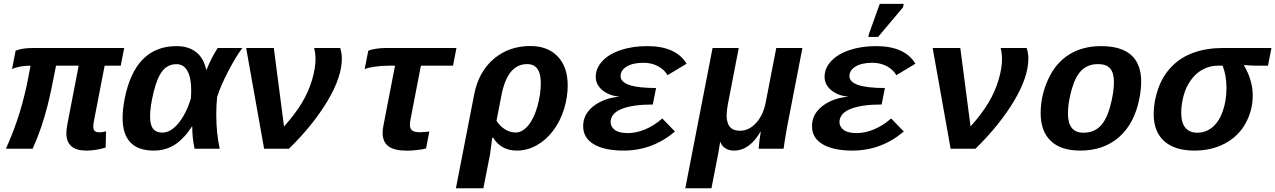

<svg xmlns="http://www.w3.org/2000/svg" viewBox="-20 -780 6688 1007"><path d="M528.8 -435.5 473.1 -147.9Q469.2 -128.4 469.2 -116.7Q469.2 -99.6 477.1 -92.8Q484.9 -85.9 502 -85.9Q517.6 -85.9 536.1 -91.3L534.2 -6.3Q483.9 9.8 432.1 9.8Q328.1 9.8 328.1 -81.5Q328.1 -100.6 333.5 -129.4L392.6 -435.5H273.9Q246.6 -293.5 230.5 -230.5Q214.4 -167.5 196.3 -114.3Q178.2 -61 151.4 0H11.2Q54.7 -97.2 82.5 -188Q110.4 -278.8 127.9 -371.1L140.1 -435.5Q112.3 -435.5 85.7 -430.7Q59.1 -425.8 43 -417.5L62 -514.2Q96.2 -528.3 153.3 -528.3H631.3L613.3 -435.5Z M986.3 -115.7Q942.4 -49.3 894.8 -19.8Q847.2 9.8 786.6 9.8Q623 9.8 623 -161.6Q623 -206.1 633.8 -261.7Q688.5 -538.1 905.8 -538.1Q969.2 -538.1 1009.3 -506.1Q1049.3 -474.1 1061.5 -413.6H1063Q1087.9 -475.6 1121.6 -528.3H1251Q1216.3 -481.9 1176.5 -405.3Q1136.7 -328.6 1118.7 -271.5Q1114.3 -224.1 1114.3 -178.2Q1114.3 -83 1132.3 0H1000.5Q988.3 -55.7 988.3 -115.7ZM767.1 -169.4Q767.1 -125 783 -104.7Q798.8 -84.5 832 -84.5Q875 -84.5 915.8 -133.5Q956.5 -182.6 981.4 -264.6L982.9 -304.2Q982.9 -372.6 963.1 -408Q943.4 -443.4 905.3 -443.4Q861.3 -443.4 833 -409.2Q804.7 -375 785.9 -297.6Q767.1 -220.2 767.1 -169.4Z M1495.6 0H1365.2L1271 -528.3H1416L1469.7 -116.7Q1527.8 -181.6 1563 -240Q1598.1 -298.3 1616.5 -360.1Q1634.8 -421.9 1634.8 -469.2Q1634.8 -501 1627.4 -528.3H1764.2Q1772.9 -501 1772.9 -472.7Q1772.9 -376 1697.5 -250Q1622.1 -124 1495.6 0Z M2019 -435.5Q1979.5 -435.5 1942.9 -429.9Q1906.2 -424.3 1892.6 -417.5L1911.6 -514.2Q1925.8 -520 1951.4 -524.2Q1977.1 -528.3 2003.4 -528.3H2374L2356 -435.5H2187.5L2132.8 -152.3Q2129.9 -137.7 2129.9 -127Q2129.9 -103 2142.8 -94.7Q2155.8 -86.4 2180.7 -86.4Q2200.7 -86.4 2231.9 -90.3L2214.4 -1Q2198.7 3.4 2167.5 6.8Q2136.2 10.3 2116.2 10.3Q2048.8 10.3 2017.8 -12.5Q1986.8 -35.2 1986.8 -83Q1986.8 -100.6 1991.2 -122.6L2051.8 -435.5Z M2690.9 9.8Q2608.9 9.8 2566.9 -57.1H2561.5L2550.3 28.8L2515.1 207.5H2371.1L2466.8 -283.7Q2489.7 -402.8 2569.1 -470.7Q2648.4 -538.6 2761.7 -538.6Q2852.5 -538.6 2905 -483.9Q2957.5 -429.2 2957.5 -331.5Q2957.5 -270.5 2938.2 -207.8Q2918.9 -145 2881.6 -95.2Q2844.2 -45.4 2794.7 -17.8Q2745.1 9.8 2690.9 9.8ZM2816.4 -344.2Q2816.4 -443.8 2744.6 -443.8Q2641.1 -443.8 2609.9 -279.3L2584 -146.5Q2602.5 -117.7 2629.2 -101.3Q2655.8 -85 2685.1 -85Q2719.2 -85 2750 -121.6Q2780.8 -158.2 2798.6 -222.2Q2816.4 -286.1 2816.4 -344.2Z M3272.9 -82Q3317.9 -82 3364.7 -101.8Q3411.6 -121.6 3453.6 -158.7L3520 -90.3Q3402.3 9.8 3250.5 9.8Q3150.4 9.8 3094.5 -23.4Q3038.6 -56.6 3038.6 -117.7Q3038.6 -161.6 3063.7 -194.3Q3088.9 -227.1 3132.3 -247.8Q3175.8 -268.6 3226.1 -272.5L3226.6 -273.4Q3174.3 -278.3 3139.4 -307.1Q3104.5 -335.9 3104.5 -377.4Q3104.5 -421.4 3138.4 -458.7Q3172.4 -496.1 3234.6 -517.1Q3296.9 -538.1 3374.5 -538.1Q3525.4 -538.1 3581.1 -445.8L3481 -385.7Q3463.4 -416 3429.9 -433.3Q3396.5 -450.7 3355.5 -450.7Q3299.3 -450.7 3267.1 -431.2Q3234.9 -411.6 3234.9 -380.9Q3234.9 -318.4 3420.9 -318.4L3403.8 -231.9Q3298.3 -231.9 3240.7 -208.7Q3183.1 -185.5 3182.6 -139.6Q3182.6 -115.7 3204.1 -98.9Q3225.6 -82 3272.9 -82Z M3959 0Q3963.4 -54.7 3970.2 -89.8H3968.8Q3911.6 9.8 3829.1 9.8Q3803.7 9.8 3784.9 -2Q3766.1 -13.7 3758.8 -34.2H3756.8L3747.6 22L3711.4 207.5H3574.2L3717.3 -528.3H3854.5L3797.4 -232.9Q3791 -198.2 3791 -174.8Q3791 -94.2 3860.4 -94.2Q3908.7 -94.2 3946.3 -136Q3983.9 -177.7 3996.6 -246.1L4051.3 -528.3H4188.5L4108.9 -118.2Q4091.3 -17.1 4089.8 0Z M4473.1 -82Q4518.1 -82 4564.9 -101.8Q4611.8 -121.6 4653.8 -158.7L4720.2 -90.3Q4602.5 9.8 4450.7 9.8Q4350.6 9.8 4294.7 -23.4Q4238.8 -56.6 4238.8 -117.7Q4238.8 -161.6 4263.9 -194.3Q4289.1 -227.1 4332.5 -247.8Q4376 -268.6 4426.3 -272.5L4426.8 -273.4Q4374.5 -278.3 4339.6 -307.1Q4304.7 -335.9 4304.7 -377.4Q4304.7 -421.4 4338.6 -458.7Q4372.6 -496.1 4434.8 -517.1Q4497.1 -538.1 4574.7 -538.1Q4725.6 -538.1 4781.2 -445.8L4681.2 -385.7Q4663.6 -416 4630.1 -433.3Q4596.7 -450.7 4555.7 -450.7Q4499.5 -450.7 4467.3 -431.2Q4435.1 -411.6 4435.1 -380.9Q4435.1 -318.4 4621.1 -318.4L4604 -231.9Q4498.5 -231.9 4440.9 -208.7Q4383.3 -185.5 4382.8 -139.6Q4382.8 -115.7 4404.3 -98.9Q4425.8 -82 4473.1 -82ZM4534.2 -586.4 4537.6 -602.5 4594.2 -759.8H4719.7L4716.3 -741.7L4585.4 -586.4Z M5096.2 0H4965.8L4871.6 -528.3H5016.6L5070.3 -116.7Q5128.4 -181.6 5163.6 -240Q5198.7 -298.3 5217 -360.1Q5235.4 -421.9 5235.4 -469.2Q5235.4 -501 5228 -528.3H5364.7Q5373.5 -501 5373.5 -472.7Q5373.5 -376 5298.1 -250Q5222.7 -124 5096.2 0Z M5645.5 9.8Q5543.9 9.8 5491 -41Q5438 -91.8 5438 -187Q5438 -276.9 5476.8 -362.8Q5515.6 -448.7 5586.4 -493.4Q5657.2 -538.1 5754.9 -538.1Q5965.3 -538.1 5965.3 -351.1Q5965.3 -314 5956.1 -264.6Q5930.7 -133.3 5850.1 -61.8Q5769.5 9.8 5645.5 9.8ZM5822.3 -349.1Q5822.3 -398.4 5802.2 -421.1Q5782.2 -443.8 5738.8 -443.8Q5686.5 -443.8 5653.3 -411.9Q5620.1 -379.9 5600.6 -310.1Q5581.1 -240.2 5581.1 -184.6Q5581.1 -84 5662.1 -84Q5715.3 -84 5749 -116.7Q5782.7 -149.4 5802.5 -221.4Q5822.3 -293.5 5822.3 -349.1Z M6244.6 9.8Q6141.6 9.8 6086.2 -39.6Q6030.8 -88.9 6030.8 -182.1Q6030.8 -248 6054.7 -315.7Q6078.6 -383.3 6126 -431.6Q6173.3 -480 6241.2 -504.2Q6309.1 -528.3 6393.6 -528.3H6648.4L6630.4 -435.5H6564.5L6504.9 -438.5L6504.4 -436.5Q6550.3 -359.4 6550.3 -279.3Q6550.3 -200.7 6512.5 -132.6Q6474.6 -64.5 6404.3 -27.3Q6334 9.8 6244.6 9.8ZM6412.6 -319.3Q6412.6 -383.3 6392.6 -435.5H6366.2Q6326.2 -435.5 6289.6 -416.3Q6252.9 -397 6226.6 -360.8Q6200.2 -324.7 6187.7 -278.3Q6175.3 -231.9 6175.3 -189Q6175.3 -136.2 6197 -110.1Q6218.8 -84 6259.3 -84Q6305.2 -84 6340.1 -113.8Q6375 -143.6 6393.8 -198.7Q6412.6 -253.9 6412.6 -319.3Z"/></svg>

Font: Cousine
Style: Bold Italic
Weight: 700
Italic angle: -12°
Monospace: yes
Designer: Steve Matteson
Foundry: Ascender Corporation
Version: Version 1.20